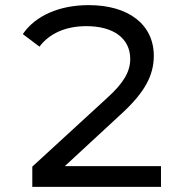

<svg xmlns="http://www.w3.org/2000/svg" viewBox="-20 -729 740 749"><path d="M233 -81 459 -290C544 -369 580 -435 580 -511C580 -633 482 -709 326 -709C212 -709 118 -668 69 -596L134 -547C173 -599 237 -627 317 -627C423 -627 488 -579 488 -499C488 -449 462 -405 398 -347L106 -79V0H608V-81Z"/></svg>

Font: FIGSv2-sans-serif Medium
Style: Regular
Weight: 500
Designer: Matt McInerney, Pablo Impallari, Rodrigo Fuenzalida,Mirko Velimirovic
Foundry: Matt McInerney, Pablo Impallari, Rodrigo Fuenzalida
Version: Version 4.021;hotconv 1.0.109;makeotfexe 2.5.65596